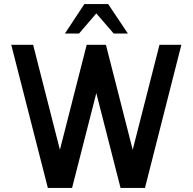

<svg xmlns="http://www.w3.org/2000/svg" viewBox="-20 -919 942 939"><path d="M214 0 35 -700H142L273 -186.5L404 -700H498L629 -186.5L760 -700H867L689 0H569.5L451 -463.5L332.5 0ZM509 -899 605.5 -755H536L451 -853.5L366.5 -755H297.5L392.5 -899Z"/></svg>

Font: Urbanist SemiBold
Style: Regular
Weight: 600
Designer: Corey Hu
Foundry: Corey Hu
Version: Version 1.321; ttfautohint (v1.8.4.7-5d5b)